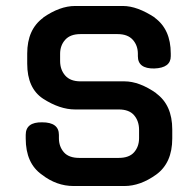

<svg xmlns="http://www.w3.org/2000/svg" viewBox="-20 -622 655 642"><path d="M66 -159V-171Q66 -214 121 -213Q177 -213 177 -171V-160Q177 -132 193.5 -113Q210 -94 245 -94H377Q412 -94 428.5 -113Q445 -132 445 -160V-188Q445 -217 428.5 -236.5Q412 -256 377 -256H231Q180 -256 124 -292Q71 -327 71 -409V-443Q71 -524 125 -563H124Q180 -602 231 -602H391Q439 -602 498 -563H497Q551 -524 551 -443V-434Q551 -395 496 -393Q441 -392 441 -434V-442Q441 -470 424 -489Q407 -508 373 -508H249Q215 -508 198 -489Q181 -470 181 -442V-418Q181 -389 198 -369.5Q215 -350 249 -350H396Q446 -350 503 -310H502Q556 -271 556 -189V-159Q556 -77 502 -38Q449 0 396 0H226Q169 0 120 -38Q66 -76 66 -159Z"/></svg>

Font: Gugi Cyrillic
Style: Regular
Weight: 400
Foundry: TAE System & Typefaces Co.
Version: Version 3.10 September 15, 2020